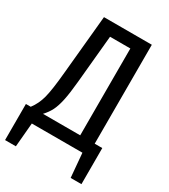

<svg xmlns="http://www.w3.org/2000/svg" viewBox="-203 -786 910 1032"><g transform="rotate(30 252.0 -270.0)"><path d="M474 -75V149H407L394 0H80L67 149H0V-75H30Q59 -113 72 -163Q85 -213 95 -322L130 -689H427V-75ZM337 -614H211L183 -318Q176 -243 166.5 -199Q157 -155 143.5 -128Q130 -101 106 -75H337Z"/></g></svg>

Font: Fira Sans Compressed
Style: Regular
Weight: 400
Width: 1
Designer: bBox Type GmbH & Carrois Corporate GbR & Edenspiekermann AG
Foundry: bBox Type GmbH & Carrois Corporate GbR & Edenspiekermann AG
Version: Version 4.301